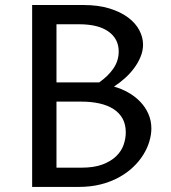

<svg xmlns="http://www.w3.org/2000/svg" viewBox="-20 -735 673 755"><path d="M428.2 -394.5Q458 -386.2 484.6 -371.1Q511.2 -356 531.2 -335.2Q551.3 -314.5 563.2 -287.8Q575.2 -261.2 575.2 -230Q575.2 -205.1 567.1 -178.2Q559.1 -151.4 543 -125.7Q526.9 -100.1 502.9 -77.4Q479 -54.7 447.3 -37.4Q415.5 -20 376.2 -10Q336.9 0 290 0H106.4V-715.3H307.6Q366.7 -715.3 410.6 -701.7Q454.6 -688 483.9 -666Q513.2 -644 527.8 -616.2Q542.5 -588.4 542.5 -559.6Q542.5 -535.2 532.7 -511.5Q522.9 -487.8 507.1 -466.6Q491.2 -445.3 470.7 -427Q450.2 -408.7 428.2 -394.5ZM202.1 -75.7H300.8Q349.6 -75.7 382.8 -88.1Q416 -100.6 436.5 -120.4Q457 -140.1 465.8 -164.8Q474.6 -189.5 474.6 -214.4Q474.6 -245.6 462.2 -268.3Q449.7 -291 426.8 -305.9Q403.8 -320.8 371.6 -328.1Q339.4 -335.4 299.8 -335.4H202.1ZM370.1 -411.1Q405.3 -435.5 426 -465.8Q446.8 -496.1 446.8 -532.7Q446.8 -582 406.7 -610.8Q366.7 -639.6 291 -639.6H202.1V-411.1Z"/></svg>

Font: Proza Libre
Style: Regular
Weight: 400
Designer: Jasper de Waard
Foundry: Jasper de Waard
Version: Version 1.001; ttfautohint (v1.4.1.8-43bc)